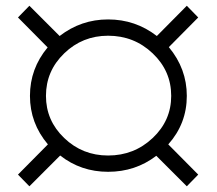

<svg xmlns="http://www.w3.org/2000/svg" viewBox="-20 -654 759 673"><path d="M634.8 -317.9Q634.8 -220.7 569.8 -147.9L674.8 -42L634.8 -1L527.8 -107.9Q454.6 -51.8 358.9 -51.8Q263.7 -51.8 190.9 -108.9L83 -1L43 -42L147.9 -147.9Q85 -222.2 85 -317.9Q85 -413.6 147 -487.8L43 -592.8L83 -633.8L189 -527.8Q264.2 -585.9 358.9 -585.9Q454.6 -585.9 529.8 -527.8L634.8 -633.8L674.8 -592.8L571.8 -488.8Q634.8 -413.1 634.8 -317.9ZM141.1 -317.9Q141.1 -231.4 205.1 -170.2Q269 -108.9 358.9 -108.9Q450.2 -108.9 515.1 -170.2Q580.1 -231.4 580.1 -317.9Q580.1 -405.3 515.1 -467Q450.2 -528.8 358.9 -528.8Q269 -528.8 205.1 -467Q141.1 -405.3 141.1 -317.9Z"/></svg>

Font: Montserrat arm Light
Style: Regular
Weight: 300
Designer: Julieta Ulanovsky
Foundry: Julieta Ulanovsky
Version: Version 6.000;PS 006.000;hotconv 1.0.88;makeotf.lib2.5.64775